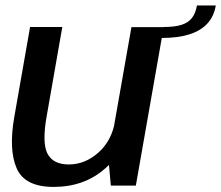

<svg xmlns="http://www.w3.org/2000/svg" viewBox="-20 -694 827 718"><path d="M394.5 0H488L585 -552Q644 -552 686.5 -565Q729 -578 754.5 -605Q780 -632 787 -673.5H716.5Q711.5 -644.5 697.8 -626.8Q684 -609 658.5 -601Q633 -593 591.5 -593V-592.5H471.5L406.5 -223.5Q392 -162.5 347.5 -123Q297.5 -79 237.5 -79Q178.5 -79 157.5 -119.5Q136.5 -160 155 -262L213 -593H92.5L33.5 -257Q12 -134.5 42.2 -64.8Q72.5 5 180.5 5Q294.5 5 372 -63Q380 -70 387.5 -77Z"/></svg>

Font: Anybody Thin Medium
Style: Italic
Weight: 500
Italic angle: -10°
Version: Version 1.113;gftools[0.9.25]